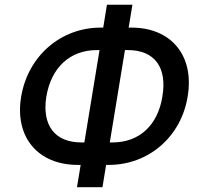

<svg xmlns="http://www.w3.org/2000/svg" viewBox="-20 -760 855 810"><path d="M404.1 -643.5C238.3 -643.5 98.4 -525.9 69.2 -351.9C40.8 -179.7 141.7 -64.3 307.9 -64.3H320.3L304.7 29.8H412.3L427.6 -64.3H438.9C605.1 -64.3 744 -181.1 771.7 -353C800.8 -526.6 701.3 -643.5 534.8 -643.5H522.7L538.7 -740.1H431.1L415.5 -643.5ZM175.4 -351.9C196 -475.1 274.9 -548.7 388.5 -548.7H399.9L335.9 -159.1H323.5C210.6 -159.1 156.6 -231.9 175.4 -351.9ZM443.2 -159.1 507.1 -548.7H519.5C633.2 -548.7 685.7 -474.8 665.1 -353C646 -232.2 568.2 -159.1 454.9 -159.1Z"/></svg>

Font: Margiela Sans Medium
Style: Italic
Weight: 500
Italic angle: -9.39999°
Designer: Stefan Endress, Andreas Faust
Version: Version 1.100;FEAKit 1.0